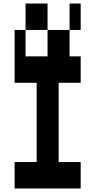

<svg xmlns="http://www.w3.org/2000/svg" viewBox="-20 -1050 540 1090"><path d="M250 -880H125V-1030H250ZM438 -1030V-880H375V-1030ZM250 -880H375V-730H438V-580H313V-130H438V20H63V-130H188V-580H63V-880H125V-730H250Z"/></svg>

Font: 2P VHS
Style: Regular
Weight: 400
Designer: CodeMan38
Foundry: CodeMan38
Version: Version 3.000